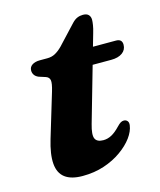

<svg xmlns="http://www.w3.org/2000/svg" viewBox="-94 -647 608 729"><g transform="rotate(-15 210.0 -282.5)"><path d="M103.5 -385.5 77 -394Q66 -398.5 60.8 -406.2Q55.5 -414 55.5 -423.5Q55.5 -437.5 67 -445.2Q78.5 -453 98 -453H127Q144.5 -453 158.2 -460.5Q172 -468 186 -482L257 -558Q267.5 -569 277.8 -573.2Q288 -577.5 300 -577.5Q315 -577.5 322 -570Q329 -562.5 329 -550.5Q329 -543 327 -530Q325 -517 320 -500.5L225 -168.5Q213.5 -128.5 220.5 -113Q227.5 -97.5 252.5 -97.5Q269.5 -97.5 285.2 -106Q301 -114.5 319 -133.5Q327.5 -142.5 333.5 -146Q339.5 -149.5 346 -149.5Q354.5 -149.5 359.8 -143.5Q365 -137.5 363.5 -126.5Q360.5 -103.5 342.8 -79.2Q325 -55 295.2 -33.8Q265.5 -12.5 226.5 0.5Q187.5 13.5 141.5 13.5Q96.5 13.5 72.5 -4.8Q48.5 -23 45.5 -60.2Q42.5 -97.5 59.5 -154L111.5 -326.5Q120.5 -356.5 118.5 -368.8Q116.5 -381 103.5 -385.5ZM252.5 -384.5 273.5 -450.5H396Q420 -450.5 420 -428Q420 -408 403.8 -396.2Q387.5 -384.5 360 -384.5Z"/></g></svg>

Font: Fraunces
Style: Bold Italic
Weight: 700
Italic angle: -16°
Version: Version 1.000;[b76b70a41]